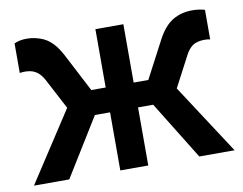

<svg xmlns="http://www.w3.org/2000/svg" viewBox="-67 -663 953 753"><g transform="rotate(-10 410.0 -286.5)"><path d="M10.4 0H151L293.8 -231.3H354.2V0H465.6V-231.3H526L668.8 0H809.4L628.1 -278.1L692.7 -401C705.2 -424 719.8 -438.5 737.5 -442.7C756.2 -449 777.1 -447.9 790.6 -444.8V-562.5C760.4 -571.9 709.4 -574 671.9 -554.2C638.5 -537.5 616.7 -508.3 595.8 -466.7L524 -330.2H465.6V-562.5H354.2V-330.2H296.9L226 -466.7C205.2 -508.3 184.4 -540.6 147.9 -558.3C106.3 -577.1 59.4 -576 32.3 -562.5V-444.8C50 -447.9 69.8 -446.9 84.4 -441.7C99 -435.4 112.5 -427.1 127.1 -401L191.7 -278.1Z"/></g></svg>

Font: Manrope3 Bold
Style: Regular
Weight: 700
Designer: Mikhail Sharanda
Foundry: Mikhail Sharanda
Version: Version 3.000;PS 003.000;hotconv 1.0.88;makeotf.lib2.5.64775